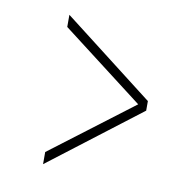

<svg xmlns="http://www.w3.org/2000/svg" viewBox="-55 -584 500 514"><g transform="rotate(10 194.5 -327.0)"><path d="M94 -124V-157L317 -326L94 -497V-530L341 -339V-313Z"/></g></svg>

Font: Smooch Sans Thin Light
Style: Regular
Weight: 300
Version: Version 1.010